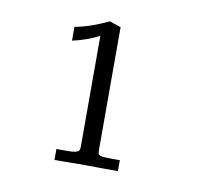

<svg xmlns="http://www.w3.org/2000/svg" viewBox="-57 -506 672 575"><g transform="rotate(10 279.0 -219.0)"><path d="M268.1 -425.8V-52.2Q268.1 -46.4 268.8 -42.7Q269.5 -39.1 273.7 -36.9Q277.8 -34.7 286.9 -33.9Q295.9 -33.2 312.5 -33.2H335V0Q323.7 0 313.5 0Q303.2 0 292 0Q280.8 0 268.3 -0.2Q255.9 -0.5 240.7 -0.5Q223.6 -0.5 210.4 -0.5Q197.3 -0.5 186.3 -0.2Q175.3 0 164.8 0Q154.3 0 142.1 0V-33.2H176.8Q190.4 -33.2 197.8 -34.7Q205.1 -36.1 208.5 -38.8Q211.9 -41.5 212.4 -45.2Q212.9 -48.8 212.9 -53.2V-389.6Q192.4 -379.4 172.1 -372.3Q151.9 -365.2 131.8 -360.8V-402.8Q158.2 -407.7 183.1 -416.5Q208 -425.3 233.4 -437.5Z"/></g></svg>

Font: Kameron
Style: Regular
Weight: 400
Version: Version 1.000